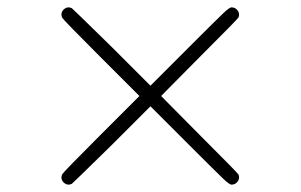

<svg xmlns="http://www.w3.org/2000/svg" viewBox="-20 -511 818 522"><path d="M630 -29Q630 -21 624 -15Q618 -9 609 -9Q604 -9 587 -25Q570 -41 493 -118L389 -222L284 -117Q178 -13 175 -11Q169 -9 167 -9Q159 -9 153 -15Q147 -21 147 -29Q147 -31 149 -37Q152 -43 255 -146L359 -250L255 -354Q152 -457 149 -463Q147 -469 147 -471Q147 -479 153 -485Q159 -491 167 -491Q169 -491 175 -489Q178 -487 284 -383L389 -278L493 -382Q570 -459 587 -475Q604 -491 609 -491Q618 -491 624 -485Q630 -479 630 -471Q630 -467 628 -463Q626 -459 522 -355L418 -250L522 -145Q626 -41 628 -37Q630 -33 630 -29Z"/></svg>

Font: KaTeX_Main
Style: Regular
Weight: 400
Version: Version 1.1; ttfautohint (v1.3)